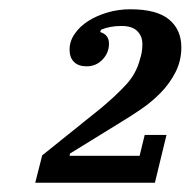

<svg xmlns="http://www.w3.org/2000/svg" viewBox="-20 -724 411 414"><path d="M71 -389 198 -491Q228 -516 251 -540.5Q274 -565 282 -597Q284 -603 285.5 -610.5Q287 -618 287 -629Q287 -646 276 -657Q265 -668 242 -668Q217 -668 198 -660L196 -655Q215 -649 215 -630Q215 -610 201 -595.5Q187 -581 167 -581Q149 -581 139.5 -590.5Q130 -600 130 -617Q130 -635 141 -651Q152 -667 170 -678.5Q188 -690 211.5 -697Q235 -704 261 -704Q318 -704 344.5 -682Q371 -660 371 -622Q371 -593 358.5 -568.5Q346 -544 327 -524.5Q308 -505 285.5 -489.5Q263 -474 243 -462L131 -393L130 -388H281L292 -433H339L314 -330H56Z"/></svg>

Font: IBM Plex Serif Medium
Style: Italic
Weight: 500
Italic angle: -14°
Designer: Mike Abbink, Paul van der Laan, Pieter van Rosmalen
Foundry: Bold Monday
Version: Version 2.5